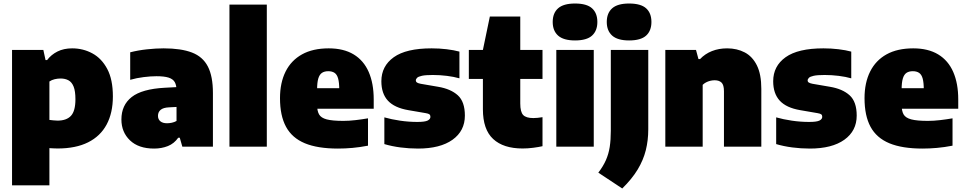

<svg xmlns="http://www.w3.org/2000/svg" viewBox="-20 -834 5492 1092"><path d="M48.5 220V-550H226.5L239 -492.5H248Q271 -523 306.8 -541Q342.5 -559 390.5 -559Q452.5 -559 505.2 -530.5Q558 -502 590 -441.8Q622 -381.5 622 -285.5Q622 -192 586.5 -125.8Q551 -59.5 481 -24.5Q411 10.5 307.5 10.5Q295.5 10.5 283.8 9.8Q272 9 261 8.5V220ZM307 -148Q358.5 -148 383.8 -175.5Q409 -203 409 -269.5Q409 -315.5 398.8 -341.2Q388.5 -367 369.5 -377.2Q350.5 -387.5 324.5 -387.5Q308 -387.5 291 -383.5Q274 -379.5 261 -370.5V-152Q271 -151 283.2 -149.5Q295.5 -148 307 -148Z M856.5 11Q768 11 719.2 -35.8Q670.5 -82.5 670.5 -154.5Q670.5 -236 728.8 -282Q787 -328 918 -335L1012.5 -340L1036.5 -228.5L941.5 -223.5Q908.5 -222 893.5 -209.2Q878.5 -196.5 878.5 -175Q878.5 -155.5 892 -144.2Q905.5 -133 930 -133Q943 -133 957.2 -136Q971.5 -139 984 -146V-319.5Q984 -349 974 -366.8Q964 -384.5 939.2 -392.5Q914.5 -400.5 870 -400.5Q838 -400.5 797.2 -395.5Q756.5 -390.5 720.5 -380V-536.5Q765 -548 816 -553.5Q867 -559 910.5 -559Q1010 -559 1071.8 -535.2Q1133.5 -511.5 1162.2 -455.8Q1191 -400 1191 -305V0H1017L1002.5 -50.5H993.5Q970.5 -17.5 934.8 -3.2Q899 11 856.5 11Z M1285 0V-808H1497.5V0Z M1902 11Q1786.5 11 1713.8 -19.2Q1641 -49.5 1606.8 -112.8Q1572.5 -176 1572.5 -275.5Q1572.5 -363 1604.2 -426.8Q1636 -490.5 1697.8 -524.8Q1759.5 -559 1849.5 -559Q1934.5 -559 1991.5 -524.5Q2048.5 -490 2077 -424.8Q2105.5 -359.5 2105.5 -268.5V-215.5H1694.5V-332.5H1940L1909.5 -324Q1909.5 -364 1903.2 -387Q1897 -410 1883 -419.5Q1869 -429 1847 -429Q1825 -429 1811 -419.5Q1797 -410 1790.2 -387.2Q1783.5 -364.5 1783.5 -324.5V-237Q1783.5 -203 1794.8 -183.2Q1806 -163.5 1838.2 -155Q1870.5 -146.5 1933 -146.5Q1966 -146.5 2002.2 -150.8Q2038.5 -155 2073 -161V-5.5Q2026.5 3.5 1984.8 7.2Q1943 11 1902 11Z M2357.5 11Q2306.5 11 2257.2 4.5Q2208 -2 2166 -14.5V-166.5Q2206 -155 2255 -147.8Q2304 -140.5 2353.5 -140.5Q2397 -140.5 2412.5 -148.5Q2428 -156.5 2428 -169.5Q2428 -179 2422.5 -183.5Q2417 -188 2401.5 -190.5L2302.5 -207.5Q2223.5 -221 2186.2 -261.5Q2149 -302 2149 -372Q2149 -458 2219.5 -508.5Q2290 -559 2435 -559Q2478.5 -559 2520.2 -554Q2562 -549 2593 -540.5V-388.5Q2562 -397.5 2522 -402.5Q2482 -407.5 2441.5 -407.5Q2400.5 -407.5 2379.8 -403Q2359 -398.5 2352 -391.2Q2345 -384 2345 -376.5Q2345 -369 2351.2 -364.8Q2357.5 -360.5 2372.5 -357.5L2471.5 -340.5Q2543.5 -328.5 2583.8 -292Q2624 -255.5 2624 -176.5Q2624 -89.5 2553.8 -39.2Q2483.5 11 2357.5 11Z M2952.5 10.5Q2843 10.5 2784.8 -43.5Q2726.5 -97.5 2726.5 -212.5V-550L2766 -740H2939V-245.5Q2939 -197.5 2955.5 -180Q2972 -162.5 3013.5 -162.5Q3025 -162.5 3037.5 -163.8Q3050 -165 3065.5 -167.5V-2.5Q3043.5 2.5 3012.5 6.5Q2981.5 10.5 2952.5 10.5ZM2646.5 -385V-550H3065.5V-385Z M3144 0V-550H3357V0ZM3250.5 -604Q3185 -604 3154.2 -631.5Q3123.5 -659 3123.5 -709Q3123.5 -759.5 3154.2 -786.8Q3185 -814 3250.5 -814Q3317 -814 3347.2 -786.8Q3377.5 -759.5 3377.5 -709Q3377.5 -659 3347.2 -631.5Q3317 -604 3250.5 -604Z M3519 238 3383 148Q3410.5 112 3426 77Q3441.5 42 3447.8 1.8Q3454 -38.5 3454 -90V-550H3667V-98Q3667 -35.5 3653 20.5Q3639 76.5 3606.8 130Q3574.5 183.5 3519 238ZM3558 -604Q3492.5 -604 3461.8 -631.5Q3431 -659 3431 -709Q3431 -759.5 3461.8 -786.8Q3492.5 -814 3558 -814Q3624.5 -814 3654.8 -786.8Q3685 -759.5 3685 -709Q3685 -659 3654.8 -631.5Q3624.5 -604 3558 -604Z M3764 0V-550H3938.5L3952.5 -498H3961.5Q3990 -528 4029.2 -543.5Q4068.5 -559 4115.5 -559Q4171.5 -559 4215.5 -536Q4259.5 -513 4284.8 -462.2Q4310 -411.5 4310 -329V0H4097.5V-315Q4097.5 -351 4083.8 -364.2Q4070 -377.5 4044.5 -377.5Q4031 -377.5 4018.5 -374.2Q4006 -371 3995.2 -365.2Q3984.5 -359.5 3976.5 -351.5V0Z M4586 11Q4535 11 4485.8 4.5Q4436.5 -2 4394.5 -14.5V-166.5Q4434.5 -155 4483.5 -147.8Q4532.5 -140.5 4582 -140.5Q4625.5 -140.5 4641 -148.5Q4656.5 -156.5 4656.5 -169.5Q4656.5 -179 4651 -183.5Q4645.5 -188 4630 -190.5L4531 -207.5Q4452 -221 4414.8 -261.5Q4377.5 -302 4377.5 -372Q4377.5 -458 4448 -508.5Q4518.5 -559 4663.5 -559Q4707 -559 4748.8 -554Q4790.5 -549 4821.5 -540.5V-388.5Q4790.5 -397.5 4750.5 -402.5Q4710.5 -407.5 4670 -407.5Q4629 -407.5 4608.2 -403Q4587.5 -398.5 4580.5 -391.2Q4573.5 -384 4573.5 -376.5Q4573.5 -369 4579.8 -364.8Q4586 -360.5 4601 -357.5L4700 -340.5Q4772 -328.5 4812.2 -292Q4852.5 -255.5 4852.5 -176.5Q4852.5 -89.5 4782.2 -39.2Q4712 11 4586 11Z M5226.5 11Q5111 11 5038.2 -19.2Q4965.5 -49.5 4931.2 -112.8Q4897 -176 4897 -275.5Q4897 -363 4928.8 -426.8Q4960.5 -490.5 5022.2 -524.8Q5084 -559 5174 -559Q5259 -559 5316 -524.5Q5373 -490 5401.5 -424.8Q5430 -359.5 5430 -268.5V-215.5H5019V-332.5H5264.5L5234 -324Q5234 -364 5227.8 -387Q5221.5 -410 5207.5 -419.5Q5193.5 -429 5171.5 -429Q5149.5 -429 5135.5 -419.5Q5121.5 -410 5114.8 -387.2Q5108 -364.5 5108 -324.5V-237Q5108 -203 5119.2 -183.2Q5130.5 -163.5 5162.8 -155Q5195 -146.5 5257.5 -146.5Q5290.5 -146.5 5326.8 -150.8Q5363 -155 5397.5 -161V-5.5Q5351 3.5 5309.2 7.2Q5267.5 11 5226.5 11Z"/></svg>

Font: Encode Sans Condensed Thin Black
Style: Regular
Weight: 900
Version: Version 3.002